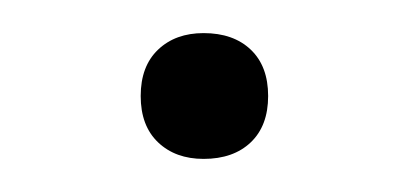

<svg xmlns="http://www.w3.org/2000/svg" viewBox="-20 -94 246 116"><path d="M103 2Q86 2 75.5 -8Q65 -18 65 -36Q65 -54 75.5 -64Q86 -74 103 -74Q121 -74 131.5 -64Q142 -54 142 -36Q142 -18 131.5 -8Q121 2 103 2Z"/></svg>

Font: Encode Sans Narrow
Style: ExtraLight
Weight: 200
Designer: Pablo Impallari, Andres Torresi
Foundry: Pablo Impallari, Andres Torresi
Version: Version 1.000; ttfautohint (v1.00) -l 8 -r 50 -G 200 -x 14 -